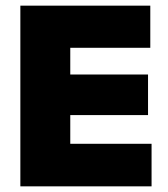

<svg xmlns="http://www.w3.org/2000/svg" viewBox="-20 -659 594 679"><path d="M52 0V-639H228.5V0ZM104.5 0V-150.5H516V0ZM156 -252V-395.5H503.5V-252ZM104.5 -490V-639H511.5V-490Z"/></svg>

Font: Anek Telugu Medium ExtraBold
Style: Regular
Weight: 800
Version: Version 1.003